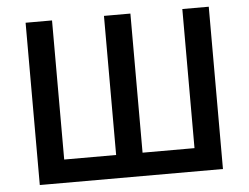

<svg xmlns="http://www.w3.org/2000/svg" viewBox="-50 -762 1068 825"><g transform="rotate(-5 483.5 -350.0)"><path d="M89 -700H203V-100H427V-700H541V-100H765V-700H879V0H89Z"/></g></svg>

Font: Tilda Sans Semibold
Style: Regular
Weight: 600
Designer: ParaType Ltd
Foundry: ParaType Ltd
Version: Version 1.009